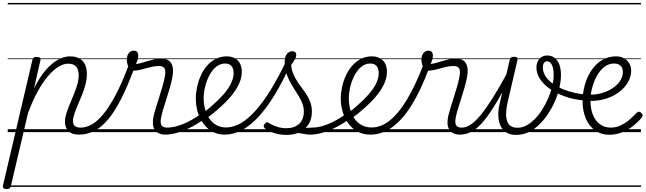

<svg xmlns="http://www.w3.org/2000/svg" viewBox="-53 -905 4422 1315"><path d="M-9 390Q-22 390 -28.5 384Q-35 378 -33 367L169 -495Q173 -506 179 -510.5Q185 -515 198 -515Q214 -515 220.5 -510Q227 -505 224 -493L180 -299Q219 -378 261 -426Q303 -474 345 -496.5Q387 -519 426 -519Q464 -519 490 -505Q516 -491 529 -464Q542 -437 542 -397Q542 -363 532.5 -326.5Q523 -290 508.5 -254.5Q494 -219 480 -186Q466 -153 456.5 -125Q447 -97 447 -77Q447 -53 459.5 -42Q472 -31 498 -31Q508 -31 512 -23.5Q516 -16 514.5 -7Q513 2 506 9.5Q499 17 487 17Q440 17 416 -6.5Q392 -30 392 -73Q392 -98 401.5 -128Q411 -158 425 -191.5Q439 -225 453 -259Q467 -293 476.5 -326.5Q486 -360 486 -390Q486 -428 468.5 -448.5Q451 -469 413 -469Q383 -469 348 -448Q313 -427 276.5 -384.5Q240 -342 205 -278.5Q170 -215 139 -131L21 371Q18 381 12 385.5Q6 390 -9 390ZM0 365H635V375H0ZM0 -20H635V0H0ZM0 -505H635V-500H0ZM0 -885H635V-875H0Z M488 17Q476 17 471.5 9.5Q467 2 469 -7Q471 -16 479.5 -23.5Q488 -31 500 -31Q537 -31 575.5 -52.5Q614 -74 654.5 -123Q695 -172 738 -252.5Q781 -333 825 -450Q828 -456 835.5 -457.5Q843 -459 851.5 -457.5Q860 -456 865 -451Q870 -446 866 -436Q821 -315 777.5 -229Q734 -143 688.5 -88.5Q643 -34 593.5 -8.5Q544 17 488 17ZM635 365H660V375H635ZM635 -20H660V0H635ZM635 -505H660V-500H635ZM635 -885H660V-875H635Z M1080 17Q1052 17 1033.5 7.5Q1015 -2 1005 -19.5Q995 -37 994 -60Q993 -83 999 -110Q1004 -132 1014 -164.5Q1024 -197 1035.5 -233.5Q1047 -270 1058 -307Q1069 -344 1075 -375Q1084 -419 1074 -436Q1064 -453 1035 -453Q1008 -453 976.5 -445Q945 -437 915.5 -429Q886 -421 863 -421Q849 -421 838.5 -431Q828 -441 822 -458Q816 -475 815 -496Q815 -513 821 -527.5Q827 -542 838.5 -550Q850 -558 865 -558Q879 -558 886.5 -548.5Q894 -539 894 -523Q894 -513 890 -498Q886 -483 878 -467Q895 -468 915.5 -474Q936 -480 959 -487Q982 -494 1005.5 -499Q1029 -504 1051 -504Q1083 -504 1102.5 -490.5Q1122 -477 1129 -448Q1136 -419 1127 -373Q1121 -342 1110.5 -305Q1100 -268 1088 -231Q1076 -194 1066 -161.5Q1056 -129 1052 -107Q1043 -71 1051 -51Q1059 -31 1091 -31Q1101 -31 1105 -23.5Q1109 -16 1108 -7Q1107 2 1100 9.5Q1093 17 1080 17ZM660 365H1228V375H660ZM660 -20H1228V0H660ZM660 -505H1228V-500H660ZM660 -885H1228V-875H660Z M1080 17Q1068 17 1063.5 9.5Q1059 2 1061.5 -7Q1064 -16 1072.5 -23.5Q1081 -31 1093 -31Q1139 -31 1198.5 -54.5Q1258 -78 1325 -126Q1333 -131 1339.5 -128Q1346 -125 1350 -117.5Q1354 -110 1353 -101.5Q1352 -93 1344 -88Q1293 -52 1244.5 -28.5Q1196 -5 1154.5 6Q1113 17 1080 17ZM1228 365V375ZM1228 -20V0ZM1228 -505V-500ZM1228 -885V-875Z M1324 -123Q1346 -137 1365.5 -152.5Q1385 -168 1403 -185Q1447 -223 1479.5 -260.5Q1512 -298 1529.5 -334.5Q1547 -371 1547 -404Q1547 -435 1532.5 -452.5Q1518 -470 1489 -470Q1478 -470 1473.5 -477Q1469 -484 1470.5 -494Q1472 -504 1479 -511.5Q1486 -519 1499 -519Q1533 -519 1556.5 -505.5Q1580 -492 1591.5 -468.5Q1603 -445 1603 -412Q1603 -371 1582.5 -327.5Q1562 -284 1524 -240Q1486 -196 1433 -151Q1413 -133 1390.5 -116Q1368 -99 1345 -83ZM1228 365H1672V375H1228ZM1228 -20H1672V0H1228ZM1228 -505H1672V-500H1228ZM1228 -885H1672V-875H1228Z M1486 17Q1448 17 1416.5 3.5Q1385 -10 1361 -34Q1337 -58 1320.5 -89.5Q1304 -121 1296 -157Q1288 -193 1288 -230Q1288 -267 1296.5 -307.5Q1305 -348 1321.5 -385.5Q1338 -423 1363.5 -453Q1389 -483 1423 -501Q1457 -519 1500 -519Q1509 -519 1512.5 -511.5Q1516 -504 1514 -494.5Q1512 -485 1505.5 -477.5Q1499 -470 1490 -470Q1455 -470 1427.5 -447.5Q1400 -425 1381 -389Q1362 -353 1352 -311.5Q1342 -270 1342 -232Q1342 -192 1352 -156Q1362 -120 1381.5 -92Q1401 -64 1429.5 -48Q1458 -32 1495 -32Q1545 -32 1595.5 -61Q1646 -90 1697.5 -147.5Q1749 -205 1802 -291Q1855 -377 1909 -491Q1913 -500 1922.5 -498.5Q1932 -497 1938.5 -489.5Q1945 -482 1940 -471Q1885 -349 1829.5 -257.5Q1774 -166 1717.5 -105Q1661 -44 1603.5 -13.5Q1546 17 1486 17ZM1672 365V375ZM1672 -20V0ZM1672 -505V-500ZM1672 -885V-875Z M2074 17Q2057 17 2039 14Q2021 11 2000.5 7.5Q1980 4 1955 5L1980 -20Q2004 -24 2023 -26.5Q2042 -29 2057.5 -30Q2073 -31 2086 -31Q2095 -31 2099 -23.5Q2103 -16 2101 -7Q2099 2 2092.5 9.5Q2086 17 2074 17ZM1908 19Q1865 19 1826 6.5Q1787 -6 1761 -26Q1753 -33 1753 -41.5Q1753 -50 1761 -58Q1769 -67 1775.5 -67.5Q1782 -68 1793 -60Q1820 -44 1848.5 -35.5Q1877 -27 1908 -27Q1965 -27 1996.5 -57.5Q2028 -88 2028 -141Q2028 -169 2018.5 -194.5Q2009 -220 1994 -244.5Q1979 -269 1962.5 -295Q1946 -321 1931 -349Q1916 -377 1906.5 -409.5Q1897 -442 1897 -480Q1897 -518 1912.5 -536Q1928 -554 1949 -554Q1963 -554 1969.5 -547Q1976 -540 1976 -529Q1976 -516 1967 -499.5Q1958 -483 1941 -460Q1944 -427 1955.5 -399.5Q1967 -372 1983 -347.5Q1999 -323 2016.5 -300Q2034 -277 2049 -253Q2064 -229 2073.5 -201.5Q2083 -174 2083 -140Q2083 -68 2036 -24.5Q1989 19 1908 19ZM1672 365H2222V375H1672ZM1672 -20H2222V0H1672ZM1672 -505H2222V-500H1672ZM1672 -885H2222V-875H1672Z M2074 17Q2062 17 2057.5 9.5Q2053 2 2055.5 -7Q2058 -16 2066.5 -23.5Q2075 -31 2087 -31Q2133 -31 2192.5 -54.5Q2252 -78 2319 -126Q2327 -131 2333.5 -128Q2340 -125 2344 -117.5Q2348 -110 2347 -101.5Q2346 -93 2338 -88Q2287 -52 2238.5 -28.5Q2190 -5 2148.5 6Q2107 17 2074 17ZM2222 365V375ZM2222 -20V0ZM2222 -505V-500ZM2222 -885V-875Z M2318 -123Q2340 -137 2359.5 -152.5Q2379 -168 2397 -185Q2441 -223 2473.5 -260.5Q2506 -298 2523.5 -334.5Q2541 -371 2541 -404Q2541 -435 2526.5 -452.5Q2512 -470 2483 -470Q2472 -470 2467.5 -477Q2463 -484 2464.5 -494Q2466 -504 2473 -511.5Q2480 -519 2493 -519Q2527 -519 2550.5 -505.5Q2574 -492 2585.5 -468.5Q2597 -445 2597 -412Q2597 -371 2576.5 -327.5Q2556 -284 2518 -240Q2480 -196 2427 -151Q2407 -133 2384.5 -116Q2362 -99 2339 -83ZM2222 365H2666V375H2222ZM2222 -20H2666V0H2222ZM2222 -505H2666V-500H2222ZM2222 -885H2666V-875H2222Z M2484 17Q2444 17 2411.5 3.5Q2379 -10 2355 -34Q2331 -58 2314.5 -89Q2298 -120 2289.5 -156Q2281 -192 2281 -230Q2281 -267 2289.5 -307.5Q2298 -348 2315 -385.5Q2332 -423 2357.5 -453Q2383 -483 2417 -501Q2451 -519 2493 -519Q2503 -519 2507.5 -511.5Q2512 -504 2510.5 -494Q2509 -484 2502 -477Q2495 -470 2484 -470Q2449 -470 2421.5 -447.5Q2394 -425 2375 -388.5Q2356 -352 2346 -310.5Q2336 -269 2336 -231Q2336 -191 2346 -155.5Q2356 -120 2375.5 -92Q2395 -64 2424.5 -48Q2454 -32 2493 -32Q2557 -32 2617.5 -80.5Q2678 -129 2735 -224.5Q2792 -320 2846 -459Q2848 -466 2856 -467.5Q2864 -469 2872 -465.5Q2880 -462 2884.5 -455.5Q2889 -449 2886 -439Q2830 -288 2767 -186.5Q2704 -85 2633.5 -34Q2563 17 2484 17ZM2666 365H2679V375H2666ZM2666 -20H2679V0H2666ZM2666 -505H2679V-500H2666ZM2666 -885H2679V-875H2666Z M3098 17Q3070 17 3051.5 7.5Q3033 -2 3023 -19.5Q3013 -37 3012 -60Q3011 -83 3017 -110Q3022 -132 3032 -164.5Q3042 -197 3053.5 -233.5Q3065 -270 3076 -307Q3087 -344 3093 -375Q3102 -419 3092 -436Q3082 -453 3053 -453Q3026 -453 2994.5 -445Q2963 -437 2933.5 -429Q2904 -421 2881 -421Q2867 -421 2856.5 -431Q2846 -441 2840 -458Q2834 -475 2833 -496Q2833 -513 2839 -527.5Q2845 -542 2856.5 -550Q2868 -558 2883 -558Q2897 -558 2904.5 -548.5Q2912 -539 2912 -523Q2912 -513 2908 -498Q2904 -483 2896 -467Q2913 -468 2933.5 -474Q2954 -480 2977 -487Q3000 -494 3023.5 -499Q3047 -504 3069 -504Q3101 -504 3120.5 -490.5Q3140 -477 3147 -448Q3154 -419 3145 -373Q3139 -342 3128.5 -305Q3118 -268 3106 -231Q3094 -194 3084 -161.5Q3074 -129 3070 -107Q3061 -71 3069 -51Q3077 -31 3109 -31Q3119 -31 3123 -23.5Q3127 -16 3126 -7Q3125 2 3118 9.5Q3111 17 3098 17ZM2678 365H3246V375H2678ZM2678 -20H3246V0H2678ZM2678 -505H3246V-500H2678ZM2678 -885H3246V-875H2678Z M3098 17Q3088 17 3083 9.5Q3078 2 3079 -7Q3080 -16 3088 -23.5Q3096 -31 3111 -31Q3139 -31 3171 -52Q3203 -73 3239.5 -117.5Q3276 -162 3320.5 -232.5Q3365 -303 3419 -402Q3424 -413 3433.5 -412.5Q3443 -412 3448.5 -404.5Q3454 -397 3449 -387Q3392 -277 3345.5 -200Q3299 -123 3259 -75Q3219 -27 3180 -5Q3141 17 3098 17ZM3246 365V375ZM3246 -20V0ZM3246 -505V-500ZM3246 -885V-875Z M3481 19Q3444 19 3417.5 3.5Q3391 -12 3376.5 -41Q3362 -70 3360 -110Q3358 -150 3370 -199L3438 -495Q3440 -506 3446.5 -511Q3453 -516 3468 -516Q3484 -516 3488.5 -510.5Q3493 -505 3491 -494L3423 -201Q3415 -163 3413.5 -132Q3412 -101 3419.5 -78Q3427 -55 3444.5 -42.5Q3462 -30 3492 -30Q3524 -30 3554.5 -47Q3585 -64 3612.5 -92.5Q3640 -121 3663 -158Q3686 -195 3703 -235.5Q3720 -276 3729.5 -316Q3739 -356 3739 -391Q3739 -424 3733 -444.5Q3727 -465 3717 -475Q3707 -485 3693 -485Q3679 -485 3674 -495Q3669 -505 3674.5 -515Q3680 -525 3695 -525Q3725 -525 3746 -508.5Q3767 -492 3778 -462.5Q3789 -433 3789 -392Q3789 -353 3779 -307.5Q3769 -262 3749.5 -216Q3730 -170 3702.5 -128Q3675 -86 3641 -52.5Q3607 -19 3567 0Q3527 19 3481 19ZM3246 365H3850V375H3246ZM3246 -20H3850V0H3246ZM3246 -505H3850V-500H3246ZM3246 -885H3850V-875H3246Z M3964 -217Q3917 -218 3869 -229Q3821 -240 3776.5 -260.5Q3732 -281 3697 -308.5Q3662 -336 3641.5 -370.5Q3621 -405 3621 -444Q3621 -478 3641 -501.5Q3661 -525 3695 -525Q3708 -525 3712 -515Q3716 -505 3711.5 -495Q3707 -485 3693 -485Q3680 -485 3672.5 -474Q3665 -463 3665 -443Q3665 -411 3683.5 -382.5Q3702 -354 3734 -331.5Q3766 -309 3805.5 -293Q3845 -277 3887 -268Q3929 -259 3968 -258Q3976 -258 3979.5 -252Q3983 -246 3983 -237.5Q3983 -229 3978 -223Q3973 -217 3964 -217ZM3850 365H3863V375H3850ZM3850 -20H3863V0H3850ZM3850 -505H3863V-500H3850ZM3850 -885H3863V-875H3850Z M4120 18Q4065 18 4023.5 -11Q3982 -40 3959.5 -92.5Q3937 -145 3937 -213Q3937 -266 3951.5 -320Q3966 -374 3995 -419Q4024 -464 4067 -491.5Q4110 -519 4167 -519Q4191 -519 4210.5 -511Q4230 -503 4243 -489.5Q4256 -476 4263 -458.5Q4270 -441 4270 -422Q4270 -379 4246.5 -339.5Q4223 -300 4181 -270Q4139 -240 4083 -225Q4027 -210 3961 -215L3960 -259Q4006 -253 4051 -263Q4096 -273 4132.5 -294.5Q4169 -316 4191 -346.5Q4213 -377 4213 -412Q4213 -439 4197.5 -454.5Q4182 -470 4153 -470Q4115 -470 4085 -446Q4055 -422 4034 -383.5Q4013 -345 4002 -301Q3991 -257 3991 -217Q3991 -161 4007.5 -119.5Q4024 -78 4055.5 -54.5Q4087 -31 4130 -31Q4167 -31 4199.5 -47Q4232 -63 4259.5 -86.5Q4287 -110 4307 -132Q4315 -141 4323.5 -140Q4332 -139 4339 -132Q4346 -126 4348 -118Q4350 -110 4343 -101Q4319 -71 4284.5 -43.5Q4250 -16 4208 1Q4166 18 4120 18ZM3862 365H4337V375H3862ZM3862 -20H4337V0H3862ZM3862 -505H4337V-500H3862ZM3862 -885H4337V-875H3862Z"/></svg>

Font: Playwrite AT Guides
Style: Italic
Weight: 400
Italic angle: -13.0072°
Designer: Veronika Burian, José Scaglione
Foundry: TypeTogether
Version: Version 1.002